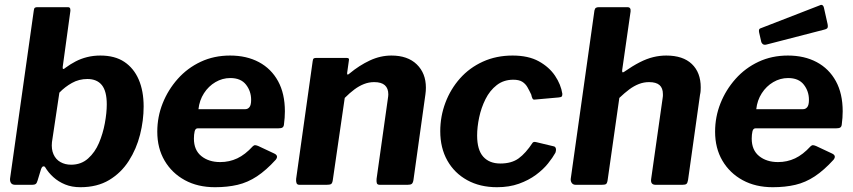

<svg xmlns="http://www.w3.org/2000/svg" viewBox="-20 -772 3565 802"><path d="M44 0Q31 0 26 -7.5Q21 -15 22 -26L121 -727Q122 -737 125.5 -739.5Q129 -742 135 -742H264Q272 -742 273.5 -735Q275 -728 273 -719L242 -493Q241 -485 244 -484Q247 -483 255 -490Q274 -504 296 -515.5Q318 -527 344 -533.5Q370 -540 399 -540Q460 -540 499.5 -513.5Q539 -487 559.5 -439.5Q580 -392 580 -327Q580 -269 565 -209.5Q550 -150 518 -100Q486 -50 436 -20Q386 10 316 10Q280 10 252 -1.5Q224 -13 203 -32Q182 -51 169 -73Q166 -78 160.5 -77Q155 -76 151 -64L137 -18Q134 -7 129 -3.5Q124 0 114 0ZM197 -178Q194 -149 203.5 -127.5Q213 -106 232.5 -95Q252 -84 277 -84Q319 -84 348 -110Q377 -136 393.5 -175Q410 -214 418 -257.5Q426 -301 426 -336Q426 -391 405.5 -416.5Q385 -442 345 -442Q310 -442 280.5 -425.5Q251 -409 228 -385Z M878 10Q806 10 752 -19.5Q698 -49 667.5 -101Q637 -153 637 -222Q637 -284 659.5 -340.5Q682 -397 722.5 -442.5Q763 -488 818.5 -514Q874 -540 941 -540Q1010 -540 1061.5 -512.5Q1113 -485 1141.5 -433Q1170 -381 1170 -307Q1170 -294 1169 -280Q1168 -266 1166 -251Q1165 -243 1160 -239.5Q1155 -236 1143 -236H806Q796 -236 793 -223Q790 -210 790 -193Q790 -145 821 -120Q852 -95 900 -95Q938 -95 971 -110.5Q1004 -126 1036 -161Q1041 -166 1046.5 -165.5Q1052 -165 1059 -162L1125 -131Q1145 -122 1132 -105Q1092 -61 1053.5 -35.5Q1015 -10 972.5 0Q930 10 878 10ZM1005 -316Q1015 -316 1022 -324.5Q1029 -333 1029 -355Q1029 -391 1007.5 -418.5Q986 -446 942 -446Q909 -446 880 -429Q851 -412 832 -382.5Q813 -353 809 -316Z M1231 0Q1221 0 1218.5 -7.5Q1216 -15 1217 -25L1286 -516Q1287 -525 1290 -527.5Q1293 -530 1300 -530H1428Q1434 -530 1436.5 -527.5Q1439 -525 1437 -517L1430 -467Q1429 -455 1440 -465Q1481 -499 1525 -519.5Q1569 -540 1615 -540Q1683 -540 1721 -503Q1759 -466 1759 -406Q1759 -399 1758.5 -392Q1758 -385 1757 -378L1707 -20Q1705 -8 1700 -4Q1695 0 1682 0H1567Q1556 0 1554 -7Q1552 -14 1553 -25L1600 -359Q1601 -365 1601.5 -370Q1602 -375 1602 -378Q1602 -403 1587.5 -416Q1573 -429 1543 -429Q1521 -429 1500.5 -421Q1480 -413 1460.5 -398.5Q1441 -384 1420 -363L1370 -19Q1368 -6 1362.5 -3Q1357 0 1343 0H1231Z M2121 -540Q2187 -540 2230.5 -516Q2274 -492 2298.5 -455.5Q2323 -419 2329 -380Q2329 -372 2326.5 -369Q2324 -366 2314 -365L2213 -356Q2207 -355 2204 -361Q2201 -367 2199 -377Q2191 -394 2183 -408Q2175 -422 2161.5 -430.5Q2148 -439 2124 -439Q2084 -439 2055 -416.5Q2026 -394 2008 -358Q1990 -322 1981.5 -281.5Q1973 -241 1973 -206Q1973 -146 1998.5 -117.5Q2024 -89 2070 -89Q2117 -89 2146.5 -110.5Q2176 -132 2205 -176Q2209 -181 2221 -178L2292 -161Q2299 -160 2301.5 -153Q2304 -146 2300 -134Q2289 -114 2269 -89Q2249 -64 2218.5 -41.5Q2188 -19 2147.5 -4.5Q2107 10 2056 10Q1985 10 1931.5 -19.5Q1878 -49 1848.5 -101.5Q1819 -154 1819 -224Q1819 -286 1840.5 -343Q1862 -400 1901.5 -444.5Q1941 -489 1997 -514.5Q2053 -540 2121 -540Z M2385 0Q2374 0 2368.5 -7.5Q2363 -15 2364 -25L2463 -728Q2465 -737 2469.5 -739.5Q2474 -742 2481 -742H2601Q2616 -742 2614 -724L2579 -480Q2577 -465 2587 -472Q2623 -497 2652.5 -512Q2682 -527 2709 -533.5Q2736 -540 2763 -540Q2833 -540 2870 -504.5Q2907 -469 2907 -407Q2907 -400 2906.5 -392Q2906 -384 2904 -376L2854 -20Q2852 -8 2847.5 -4Q2843 0 2830 0H2719Q2696 0 2700 -25L2748 -363Q2749 -367 2749 -371Q2749 -375 2749 -379Q2749 -404 2735 -416.5Q2721 -429 2691 -429Q2669 -429 2648.5 -421Q2628 -413 2608.5 -398.5Q2589 -384 2567 -363L2518 -19Q2516 -6 2511 -3Q2506 0 2492 0Z M3208 10Q3136 10 3082 -19.5Q3028 -49 2997.5 -101Q2967 -153 2967 -222Q2967 -284 2989.5 -340.5Q3012 -397 3052.5 -442.5Q3093 -488 3148.5 -514Q3204 -540 3271 -540Q3340 -540 3391.5 -512.5Q3443 -485 3471.5 -433Q3500 -381 3500 -307Q3500 -294 3499 -280Q3498 -266 3496 -251Q3495 -243 3490 -239.5Q3485 -236 3473 -236H3136Q3126 -236 3123 -223Q3120 -210 3120 -193Q3120 -145 3151 -120Q3182 -95 3230 -95Q3268 -95 3301 -110.5Q3334 -126 3366 -161Q3371 -166 3376.5 -165.5Q3382 -165 3389 -162L3455 -131Q3475 -122 3462 -105Q3422 -61 3383.5 -35.5Q3345 -10 3302.5 0Q3260 10 3208 10ZM3335 -316Q3345 -316 3352 -324.5Q3359 -333 3359 -355Q3359 -391 3337.5 -418.5Q3316 -446 3272 -446Q3239 -446 3210 -429Q3181 -412 3162 -382.5Q3143 -353 3139 -316ZM3422 -738 3437 -671Q3439 -662 3437 -656.5Q3435 -651 3422 -648L3182 -586Q3172 -583 3166 -588Q3160 -593 3159 -601L3151 -636Q3148 -650 3155 -653L3405 -750Q3410 -753 3415 -750.5Q3420 -748 3422 -738Z"/></svg>

Font: Libre Franklin
Style: Bold Italic
Weight: 700
Italic angle: -8°
Designer: Pablo Impallari, Rodrigo Fuenzalida, Nhung Nguyen
Foundry: Impallari Type
Version: Version 3.000